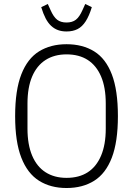

<svg xmlns="http://www.w3.org/2000/svg" viewBox="-20 -932 669 964"><path d="M314 12Q234 12 176 -24.5Q118 -61 87 -140.5Q56 -220 56 -349Q56 -479 87 -558.5Q118 -638 176 -674Q234 -710 314 -710Q395 -710 453 -674Q511 -638 541.5 -558.5Q572 -479 572 -349Q572 -220 541.5 -140.5Q511 -61 453 -24.5Q395 12 314 12ZM314 -39Q377 -39 420.5 -67Q464 -95 487.5 -150.5Q511 -206 511 -286V-412Q511 -493 487.5 -548Q464 -603 420.5 -631Q377 -659 314 -659Q253 -659 209 -631Q165 -603 141.5 -548Q118 -493 118 -412V-286Q118 -206 141.5 -150.5Q165 -95 209 -67Q253 -39 314 -39ZM314 -774Q290 -774 271 -781Q252 -788 236.5 -802.5Q221 -817 209 -840Q197 -863 187 -896L220 -912L234 -881Q249 -847 267 -833Q285 -819 314 -819Q343 -819 361 -833Q379 -847 394 -881L408 -912L441 -896Q428 -853 410.5 -825.5Q393 -798 369.5 -786Q346 -774 314 -774Z"/></svg>

Font: IBM Plex Sans Condensed Light
Style: Regular
Weight: 300
Width: 3
Designer: Mike Abbink, Paul van der Laan, Pieter van Rosmalen
Foundry: Bold Monday
Version: Version 3.201